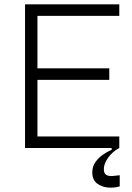

<svg xmlns="http://www.w3.org/2000/svg" viewBox="-20 -680 607 882"><path d="M95 0V-660H528V-607H152V-366H482V-313H152V-53H528V0ZM530 176Q505 184 476 181.5Q447 179 425.5 162.5Q404 146 404 112Q404 85 418 65Q432 45 453 30.5Q474 16 493 8V-5H528V0Q497 16 477 44Q457 72 457 97Q457 117 468.5 123.5Q480 130 497 128.5Q514 127 530 125Z"/></svg>

Font: Bricolage Grotesque 12pt ExtraLight
Style: Regular
Weight: 200
Designer: Mathieu Triay
Foundry: Atelier Triay
Version: Version 1.001; ttfautohint (v1.8.4.7-5d5b);gftools[0.9.33.de